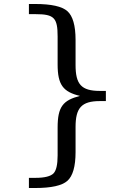

<svg xmlns="http://www.w3.org/2000/svg" viewBox="-20 -732 676 963"><path d="M481 -225H511V-276H481C387 -276 359 -310 359 -406V-532C359 -604 345 -652 318 -676C291 -700 237 -712 156 -712H125V-661H159C252 -661 269 -642 269 -549V-409C269 -306 297 -271 381 -251C296 -229 269 -197 269 -92V48C269 94 262 124 248 138C234 152 204 160 159 160H125V211H156C237 211 291 199 318 175C345 151 359 103 359 31V-95C359 -190 388 -225 481 -225Z"/></svg>

Font: Iranian Serif 
Style: Regular
Weight: 400
Designer: Hooman Mehr, Hadi Navid in Neviseh Pardaz Co. Ltd. (http://nevisa.com)
Foundry: http://font-store.ir
Version: 5.0.2 build 3/9/1393